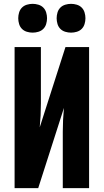

<svg xmlns="http://www.w3.org/2000/svg" viewBox="-20 -980 540 1000"><path d="M56 0V-735H193V-441Q193 -410 191.5 -379Q190 -348 187 -317L321 -735H444V0H307V-294Q307 -325 308.5 -356Q310 -387 313 -418L179 0ZM350 -810Q335 -810 320 -814.5Q305 -819 294.5 -829.5Q284 -840 279.5 -855Q275 -870 275 -885Q275 -900 279.5 -915Q284 -930 294.5 -940.5Q305 -951 320 -955.5Q335 -960 350 -960Q365 -960 380 -955.5Q395 -951 405.5 -940.5Q416 -930 420.5 -915Q425 -900 425 -885Q425 -870 420.5 -855Q416 -840 405.5 -829.5Q395 -819 380 -814.5Q365 -810 350 -810ZM150 -810Q135 -810 120 -814.5Q105 -819 94.5 -829.5Q84 -840 79.5 -855Q75 -870 75 -885Q75 -900 79.5 -915Q84 -930 94.5 -940.5Q105 -951 120 -955.5Q135 -960 150 -960Q165 -960 180 -955.5Q195 -951 205.5 -940.5Q216 -930 220.5 -915Q225 -900 225 -885Q225 -870 220.5 -855Q216 -840 205.5 -829.5Q195 -819 180 -814.5Q165 -810 150 -810Z"/></svg>

Font: Iosevka Term Curly Heavy
Style: Regular
Weight: 900
Designer: Belleve Invis
Foundry: Belleve Invis
Version: Version 32.3.0